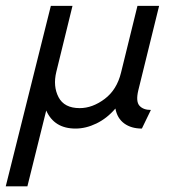

<svg xmlns="http://www.w3.org/2000/svg" viewBox="-65 -437 606 665"><path d="M-45.1 208.3 111.1 -416.7H186.1L129.9 -187.5Q118.1 -138.2 137.8 -100.3Q157.6 -62.5 211.1 -62.5Q254.9 -62.5 297.2 -94.1Q339.6 -125.7 354.2 -185.4L411.1 -416.7H486.1L413.9 -123.6Q404.9 -85.4 418.1 -70.8Q431.2 -56.2 457.6 -56.2L426.4 8.3Q389.6 8.3 365.3 -9.4Q341 -27.1 334.7 -61.1Q305.6 -27.1 269.1 -9.4Q232.6 8.3 196.5 8.3Q122.9 8.3 95.1 -54.2L29.9 208.3Z"/></svg>

Font: Afacad
Style: Italic
Weight: 400
Italic angle: -14°
Designer: Kristian Moeller
Foundry: Dicotype
Version: Version 1.000